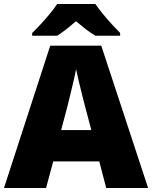

<svg xmlns="http://www.w3.org/2000/svg" viewBox="-20 -947 766 967"><path d="M515 0 480 -134H248L212 0H0L233 -717H490L726 0ZM409 -409Q404 -428 395 -463.5Q386 -499 377 -537Q368 -575 363 -599Q359 -575 350.5 -539Q342 -503 333.5 -468Q325 -433 319 -409L288 -292H440ZM460 -927Q476 -904 498.5 -876.5Q521 -849 544.5 -823.5Q568 -798 585 -781V-767H461Q435 -782 412 -800Q389 -818 363 -840Q337 -818 315.5 -801Q294 -784 268 -767H142V-781Q161 -799 184.5 -824.5Q208 -850 230.5 -877Q253 -904 268 -927Z"/></svg>

Font: Noto Sans Thaana Black
Style: Regular
Weight: 900
Designer: David Williams
Foundry: Google Inc.
Version: Version 3.001; ttfautohint (v1.8.4.7-5d5b)